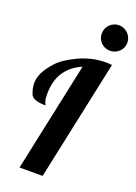

<svg xmlns="http://www.w3.org/2000/svg" viewBox="-180 -1051 797 1122"><g transform="rotate(20 218.5 -490.0)"><path d="M283.9 -869.4Q277.8 -883.8 277.8 -900.4Q277.8 -917 283.9 -931.6Q290 -946.3 300.8 -957Q311.5 -967.8 325.9 -974.1Q340.3 -980.5 356.9 -980.5Q373.5 -980.5 387.9 -974.1Q402.3 -967.8 413.3 -957Q424.3 -946.3 430.7 -931.6Q437 -917 437 -900.4Q437 -883.8 430.7 -869.4Q424.3 -855 413.3 -844.5Q402.3 -834 387.9 -827.9Q373.5 -821.8 356.9 -821.8Q340.3 -821.8 325.9 -827.9Q311.5 -834 300.8 -844.5Q290 -855 283.9 -869.4ZM99.1 -460.9Q99.1 -420.4 106 -408.2Q112.8 -396 112.8 -393.1Q32.7 -393.1 19.3 -428Q5.9 -462.9 5.9 -493.2Q5.9 -523.4 20.3 -555.7Q34.7 -587.9 72.8 -631.3Q110.8 -674.8 192.4 -712.4Q273.9 -750 356.9 -750Q377.4 -750 397 -748L237.8 0H94.2L238.8 -679.2Q172.4 -651.9 135.7 -597.2Q99.1 -542.5 99.1 -460.9Z"/></g></svg>

Font: Lobster-Regular
Style: Regular
Weight: 400
Designer: Pablo Impallari
Foundry: Pablo Impallari
Version: Version 1.007; ttfautohint (v1.1) -l 8 -r 50 -G 50 -x 14 -D 